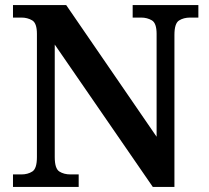

<svg xmlns="http://www.w3.org/2000/svg" viewBox="-20 -734 820 754"><path d="M31 0V-49H64Q89 -49 107 -60.5Q125 -72 125 -117V-601Q125 -643 106.5 -654Q88 -665 64 -665H31V-714H240L595 -197V-601Q595 -643 576.5 -654Q558 -665 534 -665H501V-714H759V-665H727Q701 -665 683 -653.5Q665 -642 665 -597V0H580L195 -559V-117Q195 -72 213 -60.5Q231 -49 257 -49H289V0Z"/></svg>

Font: Noto Naskh Arabic SemiBold
Style: Regular
Weight: 600
Designer: Monotype Design Team, David Williams, Mohamad Dakak and Nizar Qandah
Foundry: Monotype Imaging Inc.
Version: Version 2.016